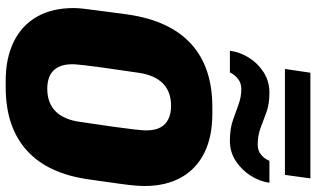

<svg xmlns="http://www.w3.org/2000/svg" viewBox="-232 -838 1081 656"><g transform="rotate(90 308.0 -510.5)"><path d="M256 10Q179 10 123 -17.5Q67 -45 37.5 -97Q8 -149 8 -222Q8 -235 10 -254Q12 -273 17 -309Q22 -345 30 -407Q51 -551 130.5 -623.5Q210 -696 346 -696H369Q447 -696 502 -669Q557 -642 586.5 -590Q616 -538 616 -464Q616 -452 614.5 -432.5Q613 -413 608 -377Q603 -341 594 -278Q575 -135 495 -62.5Q415 10 279 10ZM283 -132Q332 -132 360.5 -160Q389 -188 397 -244Q408 -318 414 -361.5Q420 -405 422.5 -427Q425 -449 425.5 -457.5Q426 -466 426 -470Q426 -500 416 -518.5Q406 -537 387 -546Q368 -555 342 -555Q294 -555 265.5 -527Q237 -499 229 -443Q218 -369 212 -325.5Q206 -282 203.5 -260Q201 -238 200.5 -229.5Q200 -221 200 -217Q200 -188 210 -169Q220 -150 238.5 -141Q257 -132 283 -132ZM216 -944 229 -1031H590L578 -944ZM154 -756Q158 -789 177 -820Q196 -851 227 -871Q258 -891 297 -891Q336 -891 363.5 -881Q391 -871 417 -861Q443 -851 475 -851Q495 -851 509 -862.5Q523 -874 530 -891H605Q600 -857 580.5 -826.5Q561 -796 530.5 -776Q500 -756 462 -756Q421 -756 392 -766Q363 -776 337.5 -785.5Q312 -795 284 -795Q265 -795 250.5 -784Q236 -773 228 -756Z"/></g></svg>

Font: Chivo Mono Medium ExtraBold
Style: Italic
Weight: 800
Italic angle: -8.05°
Monospace: yes
Version: Version 1.008